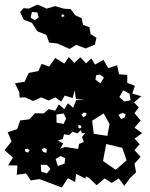

<svg xmlns="http://www.w3.org/2000/svg" viewBox="-22 -798 664 848"><path d="M152 -7 114 -1 93 -32 52 -26 55 -67 14 -68 35 -102 -2 -135 29 -173 12 -214 54 -228 67 -266 107 -271 133 -298 171 -297 193 -316 222 -309 238 -337 262 -316 278 -342 301 -322 315 -356H352L313 -361L308 -400L299 -365L264 -376L248 -349L223 -368L192 -354L160 -368L124 -352L89 -368L65 -367L63 -391L44 -430L87 -437L105 -476L147 -484L162 -516L195 -504L222 -542L262 -517L282 -546L306 -520L333 -545L358 -518L381 -540L398 -513L435 -534L456 -497L495 -510L504 -470L540 -467V-432L574 -419L562 -385L602 -373L570 -346L591 -323L572 -298L599 -266L572 -234L606 -210L572 -186L595 -161L572 -135L599 -105L572 -75L579 -37L551 -10L527 23L503 -10L471 10L440 -10L405 20L371 -12L357 -19L356 -9L314 -30L310 6L278 -11L251 30ZM419 -469 402 -465 400 -446 421 -430 437 -455ZM550 -384 522 -399 505 -369 527 -350 555 -355ZM361 -298 348 -301 338 -291 347 -280 357 -287ZM533 -294 519 -299 501 -291 513 -272 529 -280ZM436 -297 385 -265 392 -207 452 -198 462 -250ZM270 -274 259 -297 227 -292 228 -256 259 -251ZM334 -244 324 -246V-235L331 -230L338 -236ZM323 -140 327 -162 348 -171 340 -193 355 -211 339 -209 336 -224 320 -209 299 -216 283 -201 261 -205 255 -184 234 -178 257 -164 243 -141 266 -149ZM518 -145 447 -162 433 -87 489 -48 537 -90ZM174 -145 163 -139 168 -127 183 -123 185 -138ZM100 -141 88 -140 90 -128 102 -124 109 -135ZM266 -99 246 -109 224 -96 233 -65 263 -75ZM185 -70H158L160 -40L185 -32L201 -52ZM231 -606 195 -610 183 -644 143 -660 119 -697 83 -711 67 -745 82 -762 105 -760 144 -778 184 -760 221 -771 259 -760 291 -757 310 -731 338 -718 345 -688 373 -678 378 -648 404 -631 397 -601 356 -584 315 -600 285 -582ZM143 -743 119 -745 113 -720 132 -709 149 -722ZM257 -735 250 -733 249 -726 255 -723 263 -727Z"/></svg>

Font: Rubik Gemstones
Style: Regular
Weight: 400
Designer: Hubert and Fischer, NaN
Foundry: Hubert and Fischer, NaN
Version: Version 2.200